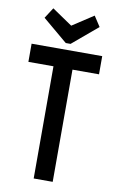

<svg xmlns="http://www.w3.org/2000/svg" viewBox="-90 -856 556 905"><g transform="rotate(10 187.5 -403.0)"><path d="M288 -806 187 -740 90 -806 57 -755 176 -655H199L320 -757ZM138 0H229V-537H356V-624H18V-537H138Z"/></g></svg>

Font: Inconsolata Condensed
Style: Bold
Weight: 700
Width: 3
Monospace: yes
Designer: Raph Levien, Cyreal, Brenton Simpson
Foundry: Raph Levien, Cyreal, Google
Version: Version 3.100